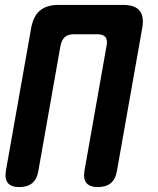

<svg xmlns="http://www.w3.org/2000/svg" viewBox="-20 -750 640 780"><path d="M58.4 10Q25.9 10 12.2 -6.3Q-1.5 -22.5 3.9 -56L106.6 -636Q115 -684 142.2 -707Q169.4 -730 217.4 -730H480.6Q527.6 -730 546.9 -707Q566.2 -684 557.8 -636L455.1 -56Q449.7 -22.5 430.4 -6.3Q411.1 10 377.6 10Q345.1 10 331.4 -6.3Q317.7 -22.5 323.1 -56L412.9 -563.9Q417.6 -588.1 408.2 -599.5Q398.8 -610.9 374.3 -610.9H281.1Q256.9 -610.9 243.7 -599.5Q230.4 -588.1 225.7 -563.9L135.9 -56Q130.5 -22.5 111.2 -6.3Q91.9 10 58.4 10Z"/></svg>

Font: Maple Mono
Style: Italic
Weight: 400
Italic angle: -10°
Monospace: yes
Designer: subframe7536
Version: Version 7.300